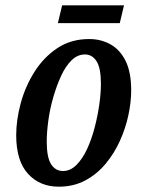

<svg xmlns="http://www.w3.org/2000/svg" viewBox="-20 -693 533 723"><path d="M201 10Q130 10 85.5 -38.5Q41 -87 41 -184Q41 -241 58 -304Q75 -367 109.5 -422Q144 -477 195.5 -511.5Q247 -546 316 -546Q360 -546 396 -526Q432 -506 453 -463.5Q474 -421 474 -353Q474 -309 463.5 -259.5Q453 -210 431.5 -162.5Q410 -115 377.5 -76Q345 -37 301 -13.5Q257 10 201 10ZM217 -49Q245 -49 268 -72Q291 -95 308 -132Q325 -169 336.5 -213Q348 -257 354 -300Q360 -343 360 -377Q360 -437 343.5 -462.5Q327 -488 300 -488Q272 -488 249.5 -466Q227 -444 210 -407Q193 -370 180.5 -326.5Q168 -283 162 -239Q156 -195 156 -160Q156 -100 172.5 -74.5Q189 -49 217 -49ZM198 -606 214 -673H447L431 -606Z"/></svg>

Font: Noto Serif ExtraCondensed SemiBold
Style: Italic
Weight: 600
Width: 2
Italic angle: -12°
Designer: Monotype Design Team
Foundry: Monotype Imaging Inc.
Version: Version 2.013